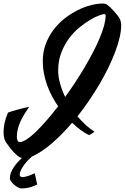

<svg xmlns="http://www.w3.org/2000/svg" viewBox="-120 -784 697 1073"><path d="M87.9 247.1Q74.2 254.4 51.3 261.7Q28.3 269 -2 269Q-9.8 269 -20.5 262.9Q-31.2 256.8 -41.3 248Q-51.3 239.3 -58.1 229.7Q-64.9 220.2 -64.9 212.9Q-64.9 196.3 -58.6 180.2Q-52.2 164.1 -42.2 149.4Q-32.2 134.8 -20.3 121.6Q-8.3 108.4 2.9 98.1Q-8.3 97.7 -21.5 86.9Q-34.7 76.2 -47.1 62.3Q-59.6 48.3 -69.8 34.2Q-80.1 20 -85.9 12.2Q-92.3 2.9 -96.2 -10.7Q-100.1 -24.4 -100.1 -44.9Q-100.1 -69.8 -94.7 -95.7Q-89.4 -121.6 -75.2 -154.8Q-69.3 -157.2 -54.4 -161.9Q-39.6 -166.5 -21.7 -171.4Q-3.9 -176.3 13.7 -180.7Q31.2 -185.1 43 -187Q28.3 -165 15.6 -144.8Q2.9 -124.5 -6.1 -104.2Q-15.1 -84 -20.5 -62.7Q-25.9 -41.5 -25.9 -18.1Q-25.9 -8.3 -22.2 0.7Q-18.6 9.8 -8.8 9.8Q6.3 9.8 29.5 -5.4Q52.7 -20.5 80.6 -47.4Q108.4 -74.2 140.1 -110.8Q171.9 -147.5 205.1 -189.9Q186.5 -216.3 170.9 -245.6Q155.3 -274.9 143.8 -306.9Q132.3 -338.9 125.7 -372.8Q119.1 -406.7 119.1 -441.9Q119.1 -493.7 135.5 -537.6Q151.9 -581.5 179 -617.4Q206.1 -653.3 241 -680.7Q275.9 -708 313 -726.6Q350.1 -745.1 386.5 -754.6Q422.9 -764.2 453.1 -764.2Q469.7 -764.2 478 -757.8Q486.3 -752.4 497.6 -741.5Q508.8 -730.5 519.8 -718.3Q530.8 -706.1 539.3 -694.6Q547.9 -683.1 550.8 -675.8Q553.2 -670.4 555.2 -661.9Q557.1 -653.3 557.1 -641.1Q557.1 -610.8 548.3 -573.2Q539.6 -535.6 523.7 -493.7Q507.8 -451.7 485.6 -406Q463.4 -360.4 436.3 -314.2Q409.2 -268.1 377.9 -222.2Q346.7 -176.3 313 -133.8Q334 -108.9 357.9 -86.7Q381.8 -64.5 408.2 -47.9Q392.1 -35.6 377.9 -28.8Q359.4 -37.1 334.5 -54.7Q309.6 -72.3 283.2 -98.1Q228 -33.2 170.7 16.4Q113.3 65.9 59.1 90.8Q49.8 98.1 37.8 110.4Q25.9 122.6 15.4 136.7Q4.9 150.9 -2.4 165.5Q-9.8 180.2 -9.8 191.9Q-9.8 198.7 -5.4 202.4Q-1 206.1 4.9 206.1Q10.3 206.1 18.6 204.3Q26.9 202.6 36.4 199.5Q45.9 196.3 55.9 192.4Q65.9 188.5 74.2 184.1Q75.7 189.9 77.6 199.2Q79.6 208.5 81.5 217.8Q83.5 227.1 85.2 235.1Q86.9 243.2 87.9 247.1ZM205.1 -389.2Q205.1 -356 215.3 -318.6Q225.6 -281.2 244.1 -242.2Q273.4 -282.7 301.5 -325.4Q329.6 -368.2 354.7 -410.9Q379.9 -453.6 401.1 -494.6Q422.4 -535.6 437.7 -572.5Q453.1 -609.4 461.7 -640.9Q470.2 -672.4 470.2 -695.8Q470.2 -702.1 467.8 -703.6Q465.3 -705.1 460.9 -705.1Q454.1 -705.1 432.4 -697Q410.6 -689 382.3 -672.1Q354 -655.3 322.8 -629.6Q291.5 -604 265.4 -568.8Q239.3 -533.7 222.2 -488.8Q205.1 -443.8 205.1 -389.2Z"/></svg>

Font: Yesteryear
Style: Regular
Weight: 400
Designer: Astigmatic (AOETI)
Foundry: Astigmatic (AOETI)
Version: Version 1.000